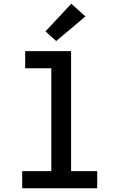

<svg xmlns="http://www.w3.org/2000/svg" viewBox="-20 -1009 640 1029"><path d="M99 0V-92H255V-643H115V-735H361V-92H501V0ZM281 -789 224 -841 362 -989 438 -921Z"/></svg>

Font: Iosevka Slab Semibold Extended
Style: Regular
Weight: 600
Width: 7
Monospace: yes
Designer: Belleve Invis
Foundry: Belleve Invis
Version: Version 11.1.0; ttfautohint (v1.8.3)